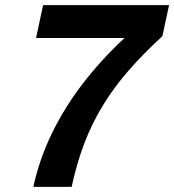

<svg xmlns="http://www.w3.org/2000/svg" viewBox="-20 -730 680 750"><path d="M110.2 0Q133.6 -107.6 182.4 -208.4Q231.2 -309.2 303.1 -402.9Q375 -496.6 466.4 -581.6H120.8L148.4 -710H640.4L614.4 -588.8Q538.6 -519.4 480.7 -452.5Q422.8 -385.6 380.6 -316Q338.4 -246.4 308.9 -168.8Q279.4 -91.2 259.8 0Z"/></svg>

Font: Geist Mono
Style: Italic
Weight: 400
Italic angle: -12°
Monospace: yes
Designer: Basement.studio, Andrés Briganti, Mateo Zaragoza
Foundry: Basement.studio, Vercel, Andrés Briganti, Guido Ferreyra, Mateo Zaragoza
Version: Version 1.500